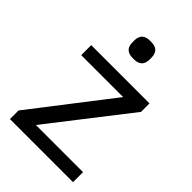

<svg xmlns="http://www.w3.org/2000/svg" viewBox="-228 -868 962 962"><g transform="rotate(45 253.5 -387.0)"><path d="M477 -71V0H30V-61L353 -479H56V-550H469V-490L143 -71ZM192 -707V-718Q192 -774 248 -774H258Q314 -774 314 -718V-707Q314 -651 258 -651H248Q192 -651 192 -707Z"/></g></svg>

Font: Krub Medium
Style: Regular
Weight: 500
Designer: Ekaluck Peanpanawate
Foundry: Cadson Demak Co.,Ltd.
Version: Version 1.000; ttfautohint (v1.6)